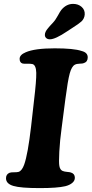

<svg xmlns="http://www.w3.org/2000/svg" viewBox="-20 -967 476 998"><path d="M329.1 -804.2Q267.6 -762.7 239.3 -762.7Q226.6 -762.7 219.5 -769.8Q212.4 -776.9 213.4 -787.6Q213.4 -790.5 214.1 -793.5Q214.8 -796.4 216.3 -799.8Q217.8 -803.2 219 -805.7Q220.2 -808.1 223.1 -812Q226.1 -815.9 227.8 -818.1Q229.5 -820.3 233.6 -825.2Q237.8 -830.1 239.7 -832.3Q241.7 -834.5 247.1 -840.3Q252.4 -846.2 254.9 -848.6Q268.6 -863.3 280.8 -886Q293 -908.7 298.8 -915.5Q324.7 -946.8 359.9 -946.8Q386.7 -946.8 404.3 -931.2Q421.9 -915.5 420.4 -891.6Q418.9 -870.1 402.8 -855Q395 -848.1 384.5 -840.8Q374 -833.5 356.7 -822.3Q339.4 -811 329.1 -804.2ZM141.6 -309.6 156.7 -443.4Q169.4 -548.8 168.5 -588.4Q167.5 -627.9 149.4 -633.8Q140.1 -636.2 121.3 -635.7Q102.5 -635.3 97.7 -636.7Q82 -641.1 82 -661.1Q82 -682.1 113.8 -695.3Q160.6 -715.8 264.2 -715.8Q363.8 -715.8 403.8 -702.1Q436 -694.3 436 -668.9Q436 -646 416.5 -639.2Q410.2 -636.2 394 -636Q377.9 -635.7 368.7 -630.4Q352.5 -621.6 342.5 -585.4Q332.5 -549.3 319.8 -451.7L300.3 -301.3Q291.5 -237.8 288.3 -179Q285.2 -120.1 288.6 -104Q292 -84.5 305.2 -78.6Q314.5 -74.7 328.9 -73.5Q343.3 -72.3 348.6 -70.3Q369.1 -64 369.1 -43Q369.1 -27.3 355.2 -15.9Q341.3 -4.4 318.8 1Q277.8 10.7 186.5 10.7Q86.9 10.7 49.8 -0.5Q11.2 -11.7 11.2 -40.5Q11.2 -61 29.3 -68.8Q37.1 -71.8 52.7 -71.5Q68.4 -71.3 77.1 -73.7Q94.7 -80.1 106 -112.3Q125 -166 141.6 -309.6Z"/></svg>

Font: Cooper*
Style: Bold Italic
Weight: 700
Italic angle: -7°
Designer: Owen Earl
Foundry: indestructible type*
Version: Version 0.001